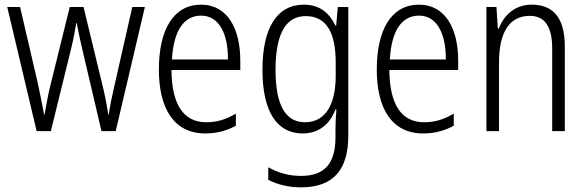

<svg xmlns="http://www.w3.org/2000/svg" viewBox="-20 -628 2512 823"><path d="M332 -420 415 -66H476L601 -598H547L469 -254C458 -207 452 -176 446 -137H444C437 -185 427 -232 417 -272L338 -598H279L199 -274C186 -224 177 -172 171 -137H169C161 -179 152 -225 141 -276L66 -598H11L137 -66H198L285 -420C294 -456 301 -495 307 -529H309C315 -496 323 -458 332 -420Z M842 -608C723 -608 661 -500 661 -330C661 -165 724 -56 860 -56C911 -56 952 -68 991 -89V-141C947 -115 909 -104 864 -104C766 -104 716 -181 715 -328H1010V-369C1010 -500 958 -608 842 -608ZM842 -561C922 -561 958 -478 957 -373H717C724 -498 769 -561 842 -561Z M1282 -608C1166 -608 1105 -506 1105 -329C1105 -148 1168 -56 1277 -56C1346 -56 1394 -95 1418 -159H1422C1419 -126 1418 -97 1418 -70V-39C1418 74 1370 126 1271 126C1218 126 1173 113 1130 89V143C1170 163 1215 175 1271 175C1412 175 1473 96 1473 -47V-598H1428L1421 -518H1418C1392 -572 1351 -608 1282 -608ZM1290 -559C1382 -559 1419 -484 1419 -360V-303C1419 -191 1382 -104 1287 -104C1204 -104 1161 -177 1161 -329C1161 -473 1200 -559 1290 -559Z M1776 -608C1657 -608 1595 -500 1595 -330C1595 -165 1658 -56 1794 -56C1845 -56 1886 -68 1925 -89V-141C1881 -115 1843 -104 1798 -104C1700 -104 1650 -181 1649 -328H1944V-369C1944 -500 1892 -608 1776 -608ZM1776 -561C1856 -561 1892 -478 1891 -373H1651C1658 -498 1703 -561 1776 -561Z M2259 -608C2186 -608 2140 -562 2118 -506H2114L2108 -598H2065V-66H2119V-360C2119 -495 2167 -560 2251 -560C2314 -560 2347 -516 2347 -419V-66H2401V-429C2401 -552 2351 -608 2259 -608Z"/></svg>

Font: Noto Sans Malayalam UI Condensed Light
Style: Regular
Weight: 300
Width: 3
Designer: Jelle Bosma - Monotype Design Team
Foundry: Monotype Imaging Inc.
Version: Version 2.104